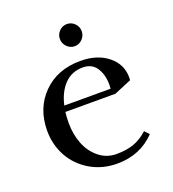

<svg xmlns="http://www.w3.org/2000/svg" viewBox="-117 -708 729 807"><g transform="rotate(-20 247.0 -305.0)"><path d="M41 -223.1Q41 -323.2 104.7 -387.7Q168.5 -452.1 272 -452.1Q347.2 -452.1 394.5 -414.1Q441.9 -376 441.9 -316.9Q441.9 -308.1 440.9 -304.2L363.8 -272H140.1Q137.2 -247.6 137.2 -223.1Q137.2 -173.3 153.6 -130.6Q169.9 -87.9 203.9 -60.1Q237.8 -32.2 282.2 -32.2Q328.1 -32.2 361.3 -44.4Q394.5 -56.6 422.9 -83L441.9 -63Q374.5 6.8 272 6.8Q205.1 6.8 151.9 -24.7Q98.6 -56.2 69.8 -108.4Q41 -160.6 41 -223.1ZM145 -298.8H352.1Q353 -304.7 353 -316.9Q353 -361.3 333 -392.1Q313 -422.9 272 -422.9Q222.2 -422.9 189.9 -389.2Q157.7 -355.5 145 -298.8ZM237.5 -533Q223.1 -547.9 223.1 -567.9Q223.1 -587.9 237.5 -602.5Q252 -617.2 272 -617.2Q292 -617.2 306.4 -602.5Q320.8 -587.9 320.8 -567.9Q320.8 -547.9 306.4 -533Q292 -518.1 272 -518.1Q252 -518.1 237.5 -533Z"/></g></svg>

Font: Dihjauti S
Style: Bold
Weight: 700
Designer: T. Christopher White
Version: Version 3.0.0